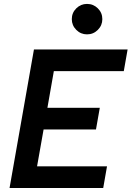

<svg xmlns="http://www.w3.org/2000/svg" viewBox="-20 -941 659 961"><path d="M27.8 0 149.9 -693.4H618.7L599.6 -585H249.5L217.3 -401.4H479.5L460.4 -293H198.2L165.5 -108.4H515.6L496.6 0ZM415.5 -769Q384.3 -769 361.8 -791.5Q339.4 -814 339.4 -845.2Q339.4 -877 361.8 -899.2Q384.3 -921.4 415.5 -921.4Q447.3 -921.4 469.7 -899.2Q492.2 -877 492.2 -845.2Q492.2 -814 469.7 -791.5Q447.3 -769 415.5 -769Z"/></svg>

Font: Cascadia Code NF SemiBold
Style: Italic
Weight: 600
Italic angle: -10°
Monospace: yes
Designer: Aaron Bell
Foundry: Saja Typeworks
Version: Version 2404.023; ttfautohint (v1.8.4)